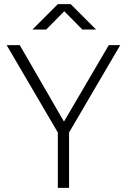

<svg xmlns="http://www.w3.org/2000/svg" viewBox="-20 -903 612 923"><path d="M258 0V-266L12 -686H75L286 -321H289L503 -686H558L312 -266V0ZM136 -761 258 -883H320L442 -761H376L278 -860H300L202 -761Z"/></svg>

Font: Chivo Medium Thin
Style: Regular
Weight: 250
Version: Version 2.002